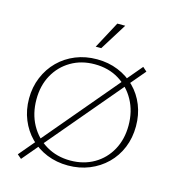

<svg xmlns="http://www.w3.org/2000/svg" viewBox="-134 -1018 1060 1171"><g transform="rotate(15 396.0 -432.5)"><path d="M393 7Q321 7 259.5 -18Q198 -43 153.5 -88Q109 -133 84 -194Q59 -255 59 -327Q59 -399 85 -461.5Q111 -524 157 -569.5Q203 -615 264.5 -640Q326 -665 399 -665Q471 -665 532.5 -640Q594 -615 639 -570Q684 -525 708.5 -464Q733 -403 733 -331Q733 -258 707.5 -196Q682 -134 635.5 -88.5Q589 -43 527 -18Q465 7 393 7ZM399 -26Q483 -26 548.5 -64Q614 -102 651 -169.5Q688 -237 688 -324Q688 -413 650 -482.5Q612 -552 546 -592Q480 -632 393 -632Q309 -632 243.5 -593.5Q178 -555 141 -488Q104 -421 104 -334Q104 -244 142 -174.5Q180 -105 247 -65.5Q314 -26 399 -26ZM107 42 81 20 682 -693 708 -670ZM370 -737 461 -907H511L405 -737Z"/></g></svg>

Font: Ysabeau Infant ExtraLight
Style: Regular
Weight: 250
Designer: Christian Thalmann (Catharsis Fonts)
Version: Version 2.001;gftools[0.9.30]; featfreeze: ss01,ss02,lnum